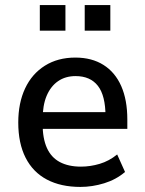

<svg xmlns="http://www.w3.org/2000/svg" viewBox="-20 -728 571 757"><path d="M297 9Q220 9 165 -20Q110 -49 81 -106Q52 -163 52 -245Q52 -322 79 -379.5Q106 -437 157 -469Q208 -501 277 -501Q342 -501 388 -472Q434 -443 458 -388.5Q482 -334 482 -257V-220H131V-286H412L396 -269Q396 -351 366 -389.5Q336 -428 278 -428Q238 -428 209 -408Q180 -388 164 -350.5Q148 -313 148 -256V-240Q148 -182 165 -144.5Q182 -107 216 -89Q250 -71 299 -71Q336 -71 373 -82Q410 -93 442 -119L473 -50Q438 -20 391 -5.5Q344 9 297 9ZM314 -607V-708H415V-607ZM137 -607V-708H238V-607Z"/></svg>

Font: Nunito Sans 10pt SemiCondensed SemiBold
Style: Regular
Weight: 600
Width: 4
Designer: Vernon Adams
Foundry: Vernon Adams
Version: Version 3.101;gftools[0.9.27]